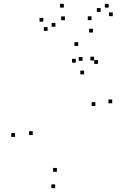

<svg xmlns="http://www.w3.org/2000/svg" viewBox="-20 -975 660 1016"><path d="M573.8 -428.5V-448.5H553.8V-428.5ZM478.2 -655V-675H458.2V-655ZM416.7 -653.3V-673.3H396.7V-653.3ZM425 -581.5V-601.5H405V-581.5ZM484.8 -414.3V-434.3H464.8V-414.3ZM281 -66.2V-86.2H261V-66.2ZM153.3 -260.7V-280.7H133.3V-260.7ZM381.2 -643.5V-663.5H361.2V-643.5ZM498.5 -637V-657H478.5V-637ZM393.7 -732V-752H373.7V-732ZM59.7 -250.7V-270.7H39.7V-250.7ZM271.8 20.7V0.7H251.8V20.7ZM576.8 -889.5V-909.5H556.8V-889.5ZM555 -934.7V-954.7H535V-934.7ZM512.5 -912.2V-932.2H492.5V-912.2ZM464.5 -868.7V-888.7H444.5V-868.7ZM317.7 -934.8V-954.8H297.7V-934.8ZM209.2 -860.3V-880.3H189.2V-860.3ZM232 -811.7V-831.7H212V-811.7ZM273.3 -833.5V-853.5H253.3V-833.5ZM323.8 -868.2V-888.2H303.8V-868.2ZM471.8 -803V-823H451.8V-803Z"/></svg>

Font: Monaspace Radon Dots Var
Style: Regular
Weight: 400
Designer: Riley Cran and the Lettermatic Team
Version: Version 1.100 (Monaspace Radon Dots)